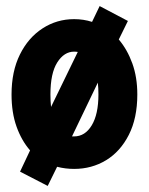

<svg xmlns="http://www.w3.org/2000/svg" viewBox="-20 -545 490 632"><path d="M137 67 46 20 79 -50Q51 -82 34.5 -128Q18 -174 18 -234Q18 -310 45.5 -365.5Q73 -421 120 -451.5Q167 -482 224 -482Q255 -482 283 -473L308 -525L401 -476L371 -415Q399 -382 415.5 -336.5Q432 -291 432 -234Q432 -156 404 -101Q376 -46 329 -17.5Q282 11 224 11Q195 11 168 4ZM146 -234Q146 -212 148 -193L236 -374Q230 -375 224 -375Q191 -375 168.5 -339.5Q146 -304 146 -234ZM224 -96Q260 -96 282 -132.5Q304 -169 304 -234Q304 -255 302 -273L217 -96Q218 -96 224 -96Z"/></svg>

Font: Inconsolata SemiCondensed Black
Style: Regular
Weight: 900
Width: 4
Monospace: yes
Designer: Raph Levien, Cyreal, Brenton Simpson
Foundry: Raph Levien, Cyreal, Google
Version: Version 3.001; ttfautohint (v1.8.2.53-6de2)